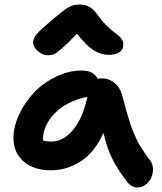

<svg xmlns="http://www.w3.org/2000/svg" viewBox="-20 -784 708 841"><path d="M190.9 -542Q166 -542 145.5 -560.3Q125 -578.6 125 -599.1Q125 -615.2 140.1 -633.8Q155.3 -652.3 210.9 -699.2Q217.3 -704.1 231 -715.3Q244.6 -726.6 248.5 -729.7Q252.4 -732.9 262.5 -740.5Q272.5 -748 276.4 -750Q280.3 -752 288.1 -756.1Q295.9 -760.3 301.5 -761Q307.1 -761.7 314.7 -762.9Q322.3 -764.2 331.1 -764.2Q355.5 -764.2 374 -752.4Q392.6 -740.7 411.1 -713.9Q431.2 -686.5 453.4 -665.8Q475.6 -645 488.8 -636.2Q502 -627.4 511 -615.5Q520 -603.5 520 -587.9Q520 -566.9 503.4 -555.4Q486.8 -543.9 456.1 -543.9Q422.4 -543.9 390.9 -563.5Q359.4 -583 316.9 -636.2Q275.4 -592.8 251 -571.8Q226.6 -550.8 215.8 -546.4Q205.1 -542 190.9 -542ZM203.1 -38.1Q128.4 -38.1 83.7 -76.4Q39.1 -114.7 39.1 -179.2Q39.1 -230 64.2 -283.4Q89.4 -336.9 129.6 -379.2Q169.9 -421.4 225.3 -448.2Q280.8 -475.1 336.9 -475.1Q391.1 -475.1 407.2 -439Q418.9 -440.9 423.8 -440.9Q457 -440.9 481.2 -421.1Q505.4 -401.4 514.2 -370.1Q516.1 -363.8 525.4 -329.1Q534.7 -294.4 536.6 -287.8Q538.6 -281.2 547.1 -253.4Q555.7 -225.6 560.1 -216.3Q564.5 -207 573.7 -184.3Q583 -161.6 591.6 -148.4Q600.1 -135.3 612.1 -116.5Q624 -97.7 638.2 -80.1Q648.9 -66.4 649.9 -46.1Q650.9 -25.9 643.3 -7.6Q635.7 10.7 619.4 23.9Q603 37.1 582 37.1Q556.6 37.1 539.1 15.1Q498.5 -36.6 473.9 -84.2Q449.2 -131.8 433.1 -202.1Q395 -116.7 333.7 -77.4Q272.5 -38.1 203.1 -38.1ZM168 -169.9V-168.9Q182.1 -164.1 206.1 -164.1Q257.3 -164.1 300 -215.1Q342.8 -266.1 362.8 -359.9Q273.4 -341.8 220.7 -288.6Q168 -235.4 168 -169.9Z"/></svg>

Font: Shantell Sans Irregular
Style: Regular
Weight: 600
Designer: Stephen Nixon, Anya Danilova, Shantell Martin
Foundry: Arrow Type
Version: Version 1.006;[9816181b4]